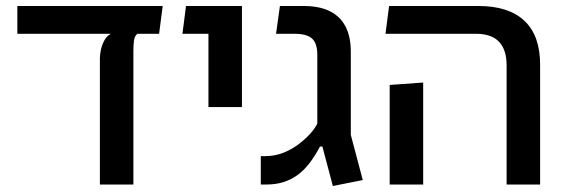

<svg xmlns="http://www.w3.org/2000/svg" viewBox="-20 -617 1894 642"><path d="M38 -504V-597H524L512 -504ZM314 0V-423Q314 -435 317.5 -451Q321 -467 329 -482Q337 -497 351 -504H439Q430 -496 428 -481Q426 -466 426 -447V0Z M677 -259V-597H789V-259ZM590 -504 602 -597H741V-504Z M1093 5 1058 -127H1050Q1033 -95 1014.5 -71Q996 -47 974.5 -31.5Q953 -16 927.5 -8Q902 0 870 0H852V-95H868Q898 -95 925.5 -105.5Q953 -116 976 -133Q999 -150 1016 -168.5Q1033 -187 1041 -204V-433Q1041 -472 1023.5 -488Q1006 -504 965 -504H903L916 -597H994Q1048 -597 1083 -579.5Q1118 -562 1135.5 -528Q1153 -494 1153 -444V-166L1193 -15Z M1674 0V-398Q1674 -451 1648.5 -477.5Q1623 -504 1572 -504H1269L1281 -597H1579Q1681 -597 1733.5 -547.5Q1786 -498 1786 -401V0ZM1283 0V-333L1395 -341V0Z"/></svg>

Font: Noto Sans Hebrew Thin Medium
Style: Regular
Weight: 500
Version: Version 3.001